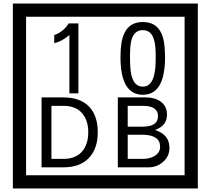

<svg xmlns="http://www.w3.org/2000/svg" viewBox="-20 -980 1195 1090"><path d="M1103 90H53V-960H1103ZM1028 15V-885H128V15ZM425 -450H374V-781Q328 -743 288 -735V-781Q339 -798 370 -847H425ZM917 -656Q917 -442 791 -442Q664 -442 664 -656Q664 -744 685 -789Q714 -855 791 -855Q868 -855 897 -789Q917 -745 917 -656ZM864 -656Q864 -723 855 -752Q840 -809 791 -809Q742 -809 726 -752Q718 -723 718 -656Q718 -587 726 -553Q742 -488 791 -488Q839 -488 855 -554Q864 -587 864 -656ZM535 -229Q535 -136 484.5 -83Q434 -30 340 -30H216V-427H340Q435 -427 485 -375.5Q535 -324 535 -229ZM481 -229Q481 -298 445 -338.5Q409 -379 341 -379H272V-78H341Q409 -78 445 -119Q481 -160 481 -229ZM942 -141Q942 -93 906.5 -61.5Q871 -30 823 -30H649V-427H808Q859 -427 891 -404Q928 -378 928 -329Q928 -266 860 -242Q942 -216 942 -141ZM877 -321Q877 -379 792 -379H705V-261H791Q877 -261 877 -321ZM889 -147Q889 -215 788 -215H705V-78H791Q828 -78 855 -93Q889 -112 889 -147Z"/></svg>

Font: Unicode BMP Fallback SIL
Style: Regular
Weight: 400
Foundry: NRSI, SIL International
Version: Version 5.1 Based on Unicode 5.1